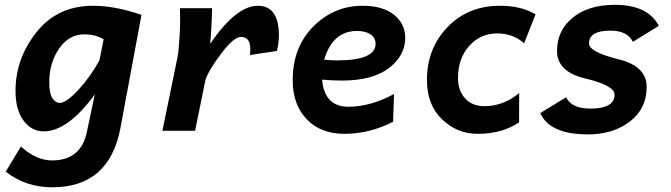

<svg xmlns="http://www.w3.org/2000/svg" viewBox="-20 -547 2805 803"><path d="M229.5 -116.7Q256.8 -116.7 306.6 -169.9Q356.4 -223.1 396 -294.9L413.6 -382.8Q378.9 -403.3 332 -403.3Q268.6 -403.3 227.3 -344Q186 -284.7 186 -201.7Q186 -155.8 199.2 -136.2Q212.4 -116.7 229.5 -116.7ZM198.2 236.3Q87.4 236.3 3.9 170.9L67.4 65.9Q131.8 124 197.3 124Q318.4 124 343.3 4.9L376.5 -152.3Q263.7 2.4 162.6 2.4Q112.3 2.4 78.6 -42.5Q44.9 -87.4 44.9 -167.5Q44.9 -301.8 132.6 -412.4Q220.2 -522.9 369.6 -522.9Q460.9 -522.9 571.8 -484.9L483.9 -12.7Q437.5 236.3 198.2 236.3Z M795.9 0H659.2L722.7 -309.1Q728 -336.9 731.4 -401.4Q733.4 -432.1 733.4 -472.7L732.4 -512.7H866.7Q866.7 -482.9 864.7 -442.4Q861.8 -389.2 858.9 -363.8Q967.8 -522.9 1058.1 -522.9Q1146.5 -522.9 1146.5 -398.4Q1146.5 -369.6 1138.2 -334L1025.4 -316.9Q1026.9 -328.6 1026.9 -344.2Q1025.9 -392.6 987.8 -392.6Q958 -392.6 906 -324Q854 -255.4 839.4 -213.4Z M1389.2 -294.4Q1550.8 -294.4 1550.8 -363.8Q1550.8 -389.2 1529.8 -403.3Q1508.8 -417.5 1472.7 -417.5Q1371.1 -417.5 1335.9 -297.4Q1364.3 -294.4 1389.2 -294.4ZM1420.4 12.7Q1320.8 12.7 1262.5 -48.6Q1204.1 -109.9 1204.1 -211.4Q1204.1 -349.6 1290.5 -436.3Q1377 -522.9 1496.6 -522.9Q1581.5 -522.9 1628.2 -484.9Q1674.8 -446.8 1674.8 -388.7Q1674.8 -314.5 1606.4 -262.2Q1538.1 -210 1409.7 -210Q1370.1 -210 1327.1 -213.9Q1336.9 -100.6 1437 -100.6Q1529.8 -100.6 1627.9 -153.8L1624 -37.6Q1525.4 12.7 1420.4 12.7Z M1977.5 12.7Q1891.6 12.7 1828.6 -48.1Q1765.6 -108.9 1765.6 -211.9Q1765.6 -344.7 1851.8 -433.8Q1938 -522.9 2070.3 -522.9Q2161.6 -522.9 2219.7 -486.8L2171.9 -365.7Q2127 -407.2 2058.6 -407.2Q1989.3 -407.2 1942.4 -355Q1895.5 -302.7 1895.5 -220.7Q1895.5 -168.5 1925 -135.7Q1954.6 -103 2005.9 -103Q2085.4 -103 2151.4 -157.7L2150.9 -35.2Q2080.1 12.7 1977.5 12.7Z M2439.5 15.1Q2278.8 15.1 2239.7 -74.2L2347.7 -140.1Q2370.6 -92.8 2448.7 -92.8Q2550.3 -92.8 2550.3 -151.4Q2550.3 -189.5 2426.3 -219.2Q2309.6 -247.1 2309.6 -334Q2309.6 -419.4 2375.2 -473.1Q2440.9 -526.9 2551.8 -526.9Q2689 -526.9 2735.4 -439L2627 -372.1Q2604 -418.9 2532.7 -418.9Q2443.4 -418.9 2443.4 -365.2Q2443.4 -329.6 2567.9 -298.8Q2684.6 -270 2684.6 -183.1Q2684.6 -92.8 2614.3 -38.8Q2543.9 15.1 2439.5 15.1Z"/></svg>

Font: Cadman
Style: Bold Italic
Weight: 700
Italic angle: -12°
Designer: Paul James MIller
Foundry: High-Logic / Made with FontCreator
Version: Version 2.114;March 28, 2021;FontCreator 13.0.0.2683 64-bit